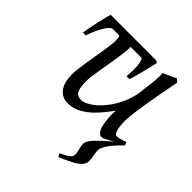

<svg xmlns="http://www.w3.org/2000/svg" viewBox="-191 -589 964 964"><g transform="rotate(45 291.5 -106.5)"><path d="M389.6 -438.5Q388.2 -432.1 385.5 -420.4Q382.8 -408.7 379.2 -393.8Q375.5 -378.9 371.3 -362.5Q367.2 -346.2 363.3 -331.3Q359.4 -316.4 355.7 -304.2Q352.1 -292 349.6 -285.2H329.1Q331.1 -307.6 331.3 -329.1Q331.5 -350.6 329.6 -367.2Q327.6 -383.8 323.7 -393.8Q319.8 -403.8 313 -403.8H239.3Q240.2 -390.6 237.8 -368.9Q235.4 -347.2 231.4 -321Q227.5 -294.9 222.7 -266.4Q217.8 -237.8 213.4 -211.4Q209 -185.1 206.1 -163.1Q203.1 -141.1 203.1 -127.9Q203.1 -81.5 212.6 -60.3Q222.2 -39.1 251 -39.1Q265.1 -39.1 283 -47.4Q300.8 -55.7 319.8 -71Q338.9 -86.4 357.2 -107.9Q375.5 -129.4 391.1 -156Q406.7 -182.6 418.2 -213.6Q429.7 -244.6 434.1 -278.3Q441.4 -332.5 444.8 -366.9Q448.2 -401.4 445.8 -424.8Q453.1 -427.7 462.6 -432.1Q472.2 -436.5 481.9 -440.9Q491.7 -445.3 500.7 -449.5Q509.8 -453.6 515.6 -457L531.7 -441.9Q521.5 -390.1 512.2 -340.3Q502.9 -290.5 496.1 -247.8Q489.3 -205.1 485.4 -171.4Q481.4 -137.7 481.4 -118.7Q481.4 -96.2 483.9 -80.8Q486.3 -65.4 490 -55.7Q493.7 -45.9 498 -41.5Q502.4 -37.1 506.3 -37.1Q514.6 -37.1 528.3 -40.3Q542 -43.5 562.5 -50.8L569.3 -33.2L567.4 -31.7Q539.6 -4.9 523.4 14.6Q507.3 34.2 499.3 49.3Q491.2 64.5 490 76.7Q488.8 88.9 491.7 101.1Q498 129.4 497.8 147.7Q497.6 166 485.4 180.9Q473.1 195.8 446.8 210Q420.4 224.1 374.5 244.1Q371.6 240.2 368.7 235.4Q365.7 230.5 364.3 226.6Q388.2 214.8 401.9 207Q415.5 199.2 421.1 189.7Q426.8 180.2 425 166.7Q423.3 153.3 417 130.4Q413.1 116.2 414.8 104.2Q416.5 92.3 427.5 77.1Q438.5 62 460.4 41.5Q482.4 21 519 -10.3Q509.3 -4.4 499.8 1Q490.2 6.3 481.7 10.7Q473.1 15.1 466.3 17.6Q459.5 20 456.1 20Q445.8 20 438.5 12.9Q431.2 5.9 426.3 -5.4Q421.4 -16.6 418.7 -30Q416 -43.5 414.6 -56.2Q413.1 -68.8 412.6 -79.3Q412.1 -89.8 412.1 -94.7V-105Q412.1 -108.4 412.4 -110.8Q412.6 -113.3 412.6 -116.2L413.6 -125Q390.6 -93.8 367.9 -67.1Q345.2 -40.5 321 -21.2Q296.9 -2 270.8 9Q244.6 20 214.8 20Q175.3 20 151.9 -10.3Q128.4 -40.5 128.4 -100.1Q128.4 -114.7 131.1 -137.2Q133.8 -159.7 137.7 -185.5Q141.6 -211.4 146.5 -239.3Q151.4 -267.1 155.3 -292.5Q159.2 -317.9 161.9 -338.6Q164.6 -359.4 164.6 -371.1Q164.6 -382.3 163.8 -388.9Q163.1 -395.5 161.9 -398.7Q160.6 -401.9 158.7 -402.8Q156.7 -403.8 154.3 -403.8H111.8Q105 -403.8 96.2 -395Q87.4 -386.2 77.6 -370.4Q67.9 -354.5 57.9 -332.8Q47.9 -311 39.1 -285.2H19Q20 -292 22.2 -304.9Q24.4 -317.9 27.6 -333.7Q30.8 -349.6 34.7 -366.9Q38.6 -384.3 42.2 -399.9Q45.9 -415.5 49.1 -428Q52.2 -440.4 54.7 -446.8H378.9Z"/></g></svg>

Font: Gentium Plus
Style: Italic
Weight: 400
Italic angle: -8°
Designer: J. Victor Gaultney, Annie Olsen, Iska Routamaa
Foundry: SIL International
Version: Version 1.510